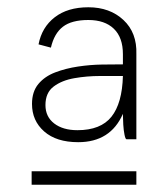

<svg xmlns="http://www.w3.org/2000/svg" viewBox="-20 -730 463 528"><path d="M328 -347Q325 -347 322.5 -359Q320 -371 319 -387Q318 -403 318 -414V-417Q284 -339 195 -339Q135 -339 101.5 -368.5Q68 -398 68 -444Q68 -478 85.5 -499Q103 -520 132 -531Q161 -542 194.5 -547Q228 -552 260.5 -552.5Q293 -553 318 -553V-581Q318 -627 293 -651Q268 -675 223 -675Q177 -675 153 -656.5Q129 -638 120 -599L86 -608Q95 -655 130.5 -682.5Q166 -710 223 -710Q282 -710 319.5 -675Q357 -640 355 -581V-347ZM105 -441Q105 -409 129 -390.5Q153 -372 193 -372Q257 -372 286.5 -409Q316 -446 318 -521Q291 -521 255 -521Q219 -521 184.5 -515Q150 -509 127.5 -492Q105 -475 105 -441ZM67 -259H355V-222H67Z"/></svg>

Font: Haskoy ExtraLight
Style: Regular
Weight: 200
Designer: Ertekin Erdin
Foundry: Ertekin Erdin
Version: Version 2.000; ttfautohint (v1.8.4.7-5d5b)